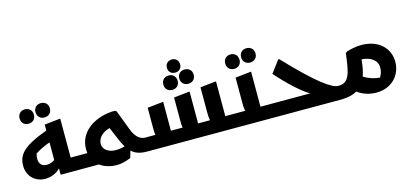

<svg xmlns="http://www.w3.org/2000/svg" viewBox="-74 -1435 4370 2046"><g transform="rotate(-15 2111.5 -412.0)"><path d="M400 -634C445 -634 480 -663 480 -713C480 -763 445 -792 400 -792C356 -792 321 -763 321 -713C321 -663 356 -634 400 -634ZM219 -613C263 -613 298 -642 298 -692C298 -743 263 -772 219 -772C175 -772 140 -743 140 -692C140 -642 175 -613 219 -613ZM558 -149V-578H547L382 -560V-495C114 -396 46 -318 46 -194C46 -76 134 0 239 0C317 0 376 -36 408 -70V0H666L686 -20V-149ZM210 -225C210 -245 213 -266 219 -285C271 -319 325 -343 382 -364V-168C352 -150 323 -140 294 -140C244 -140 210 -169 210 -225Z M1242 -279 1159 -498 1140 -509C945 -509 739 -402 739 -192C739 -177 740 -163 742 -149H666L646 -129V0H830C886 41 957 56 1013 56C1061 56 1116 43 1170 20L1192 -56C1233 -18 1285 0 1362 0L1382 -20V-149C1320 -149 1275 -194 1242 -279ZM905 -207C905 -267 957 -326 1040 -345L1107 -187C1119 -160 1132 -137 1144 -116C1115 -107 1080 -101 1044 -101C973 -101 905 -137 905 -207Z M1869 -735C1910 -735 1942 -761 1942 -807C1942 -853 1910 -880 1869 -880C1829 -880 1796 -853 1796 -807C1796 -761 1829 -735 1869 -735ZM1894 -663C1894 -613 1929 -584 1973 -584C2018 -584 2053 -613 2053 -663C2053 -713 2018 -742 1973 -742C1929 -742 1894 -713 1894 -663ZM1792 -565C1836 -565 1871 -594 1871 -644C1871 -695 1836 -724 1792 -724C1748 -724 1713 -695 1713 -644C1713 -594 1748 -565 1792 -565ZM2264 -149V-532H2253L2088 -514V-233C2088 -199 2090 -170 2095 -149H1964V-500H1953L1788 -482V-222C1788 -192 1789 -168 1793 -149H1664V-467H1653L1488 -449V-222C1488 -192 1489 -167 1493 -149H1382L1362 -129V0H2376L2382 -20V-149Z M2668 -632C2713 -632 2748 -661 2748 -711C2748 -761 2713 -790 2668 -790C2624 -790 2589 -761 2589 -711C2589 -661 2624 -632 2668 -632ZM2487 -611C2531 -611 2566 -640 2566 -690C2566 -741 2531 -770 2487 -770C2443 -770 2408 -741 2408 -690C2408 -640 2443 -611 2487 -611ZM2652 -149V-535H2641L2476 -517V-233C2476 -198 2478 -170 2484 -149H2368L2348 -129V0H2761L2781 -20V-149Z M3509 -149C3445 -149 3302 -242 2976 -587H2965L2865 -454C2980 -324 3098 -212 3200 -149H2782L2762 -129V0H3516L3536 -20V-149Z M3861 -506C3802 -506 3742 -494 3692 -477L3678 -464C3653 -245 3629 -149 3516 -149L3496 -129V0C3574 0 3634 -14 3679 -41C3741 5 3813 26 3887 26C4053 26 4164 -91 4164 -242C4164 -390 4048 -506 3861 -506ZM3787 -177C3806 -228 3817 -288 3823 -358C3922 -352 3993 -303 3993 -223C3993 -184 3982 -150 3963 -119C3906 -122 3841 -143 3787 -177Z"/></g></svg>

Font: Kufam Arabic Latin Roman Bold
Style: Regular
Weight: 700
Designer: Wael Morcos & Artur Schmal
Version: Version 1.200;PS 001.200;hotconv 1.0.88;makeotf.lib2.5.64775